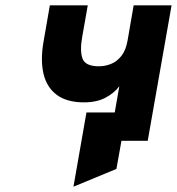

<svg xmlns="http://www.w3.org/2000/svg" viewBox="-20 -531 667 724"><path d="M257 173 306 -107H501L483 0H438L419 106ZM394 0 430 -206Q411.5 -180.5 378.2 -162.8Q345 -145 297 -145Q232.5 -145 194.5 -173Q156.5 -201 144.2 -252.2Q132 -303.5 144 -373L168 -511H311L290 -392Q280.5 -339 291.2 -310Q302 -281 353 -281Q376 -281 398.2 -289.8Q420.5 -298.5 437.5 -319.8Q454.5 -341 461 -378L484 -511H627L537 0Z"/></svg>

Font: Overpass Black
Style: Italic
Weight: 900
Italic angle: -10°
Designer: Delve Withrington, Dave Bailey, Thomas Jockin
Foundry: Delve Fonts LLC
Version: Version 4.000